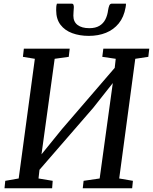

<svg xmlns="http://www.w3.org/2000/svg" viewBox="-20 -1002 814 1022"><path d="M4 0 8 -39.5 79.5 -52 165.5 -689 102 -699.5 107 -743H351L346 -699.5L271 -689L195.5 -141.5L177 -151L310 -315L620.5 -675.5L585.5 -594.5L596 -689L524.5 -699.5L530 -743H774.5L769.5 -699.5L700 -689L614.5 -52L687.5 -39.5L683.5 0H420.5L425 -39.5L510.5 -52L586 -600.5L607 -593.5L477 -429L160.5 -64L194 -131.5L185 -52L260.5 -39.5L257.5 0ZM362 -982.5Q369 -982.5 371.2 -976.2Q373.5 -970 373 -961.5Q372.5 -952 371.5 -940Q370.5 -928 370.5 -918.5Q370.5 -886 393 -869Q415.5 -852 455.5 -852Q488 -852 509 -864.5Q530 -877 541 -898.8Q552 -920.5 555.5 -948.5Q557.5 -961.5 561.5 -972Q565.5 -982.5 575 -982.5H650.5Q650.5 -979 650.2 -974.5Q650 -970 648.5 -962.5Q639.5 -911 612.2 -877.5Q585 -844 544.2 -827.5Q503.5 -811 452.5 -811Q404 -811 364.5 -825.5Q325 -840 302 -870.2Q279 -900.5 279 -947.5Q279 -956 279.5 -965Q280 -974 283 -982.5Z"/></svg>

Font: Merriweather 20pt
Style: Italic
Weight: 400
Italic angle: -7.8°
Version: Version 2.101